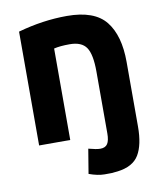

<svg xmlns="http://www.w3.org/2000/svg" viewBox="-84 -618 748 887"><g transform="rotate(-10 290.0 -174.5)"><path d="M380 17V-274Q380 -354 358 -386.5Q336 -419 280 -419Q234 -419 206 -412V17H60V-517Q177 -550 290 -550Q419 -550 472 -483.5Q525 -417 525 -293V10Q525 96 497 142.5Q469 189 396 198Q368 202 335 201Q303 201 262 186L281 71Q318 81 336 81Q360 81 370 65.5Q380 50 380 17Z"/></g></svg>

Font: Repo
Style: Bold
Weight: 700
Designer: Stefan Peev
Foundry: Context Ltd
Version: Version 001.000